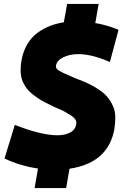

<svg xmlns="http://www.w3.org/2000/svg" viewBox="-20 -848 655 975"><path d="M366.2 -449.2Q404.8 -435.1 434.3 -420.7Q463.9 -406.2 488.8 -388.4Q513.7 -370.6 528.8 -351.3Q543.9 -332 554.4 -307.9Q564.9 -283.7 565.4 -255.9Q565.9 -228 561 -193.8Q530.3 -20.5 333 8.8L315.9 106.9H155.8L172.9 7.8Q84.5 -4.9 2.9 -43L55.2 -213.9Q189 -161.1 272 -161.1Q309.1 -161.1 335.7 -174.8Q362.3 -188.5 367.2 -217.8Q368.7 -227.5 365.5 -235.6Q362.3 -243.7 354.7 -250.5Q347.2 -257.3 336.9 -263.9Q326.7 -270.5 313 -278.3Q305.2 -282.7 300.8 -285.2Q272.5 -297.4 252.2 -306.6Q231.9 -315.9 209.7 -327.6Q187.5 -339.4 172.4 -349.6Q157.2 -359.9 141.6 -372.6Q126 -385.3 116.5 -397.9Q106.9 -410.6 98.9 -426.3Q90.8 -441.9 87.6 -459Q84.5 -476.1 84.7 -496.3Q85 -516.6 88.9 -540Q97.2 -587.4 118.9 -623.8Q140.6 -660.2 171.4 -682.1Q202.1 -704.1 234.6 -716.6Q267.1 -729 304.2 -734.9L320.8 -828.1H481L463.9 -731Q520 -721.7 582 -696.8L538.1 -533.2Q446.3 -573.2 377.9 -573.2Q335 -573.2 302 -557.4Q269 -541.5 264.2 -514.2Q263.2 -506.8 266.8 -500.7Q270.5 -494.6 281.2 -488.3Q292 -481.9 301.8 -477.3Q311.5 -472.7 331.8 -464.1Q352.1 -455.6 366.2 -449.2Z"/></svg>

Font: Stilu Bold
Style: Italic
Weight: 700
Italic angle: -10°
Designer: Genilson Lima Santos
Foundry: Genilson Lima Santos
Version: Version 1.200;PS 001.200;hotconv 1.0.88;makeotf.lib2.5.64775